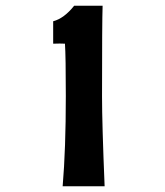

<svg xmlns="http://www.w3.org/2000/svg" viewBox="-20 -648 575 668"><path d="M344 0H198Q209 -130 209 -314Q209 -452 206 -496Q190 -497 165 -496V-574Q203 -584 238 -628H337Q335 -574 335 -312Q335 -218 344 0Z"/></svg>

Font: GFS Neohellenic Rg
Style: Bold
Weight: 700
Designer: Designed by Takis Katsoulidis and George D. Matthiopoulos.
Foundry: Designed by Takis Katsoulidis and George D. Matthiopoulos.
Version: Version 1.0